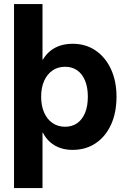

<svg xmlns="http://www.w3.org/2000/svg" viewBox="-20 -748 638 972"><path d="M346.7 10.8Q313 10.8 284.5 0.9Q256.1 -9 233.8 -28.5Q211.5 -48.1 196.7 -77.1H195.2V204.1H51V-727.5H195.2V-445.8H196.9Q212.7 -472.7 235.1 -490.6Q257.5 -508.5 286.1 -517.5Q314.6 -526.4 347.8 -526.4Q413.8 -526.4 463.7 -492.5Q513.6 -458.5 541.7 -398.1Q569.8 -337.7 569.8 -258.3Q569.8 -177.7 542.1 -117.1Q514.4 -56.5 464.4 -22.9Q414.4 10.8 346.7 10.8ZM309.5 -106.3Q344.7 -106.3 370.4 -124.2Q396.2 -142.1 410.4 -176.1Q424.7 -210.1 424.7 -258.3Q424.7 -306.8 410.4 -340.5Q396.2 -374.3 370.4 -392.2Q344.7 -410 309.5 -410Q273.3 -410 245.9 -391.3Q218.5 -372.5 203.4 -338.5Q188.3 -304.5 188.3 -258.3Q188.3 -212.4 203.4 -178.1Q218.5 -143.9 245.9 -125.1Q273.3 -106.3 309.5 -106.3Z"/></svg>

Font: Inter Khmer Looped
Style: Regular
Weight: 400
Designer: Rasmus Andersson, Sovichet Tep
Foundry: Anagata Design
Version: Version 1.000